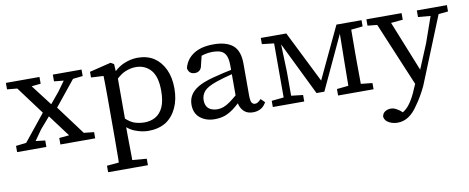

<svg xmlns="http://www.w3.org/2000/svg" viewBox="-67 -829 3424 1402"><g transform="rotate(-10 1644.5 -127.5)"><path d="M228 0H11V-36V-46L88 -55L246 -251L93 -457L18 -464V-474V-512H267V-462L199 -455L317 -301L385 -383L437 -455L366 -462V-512H579V-464L506 -456L355 -269L515 -54L590 -46V0H332V-48L406 -55L285 -217L213 -134L158 -56L228 -48Z M829 -104Q861 -76 886 -66Q923 -52 966.5 -52Q1010 -52 1046 -71.5Q1082 -91 1104 -137Q1125 -183 1125 -259Q1125 -363 1083 -412Q1040 -461 971 -461Q933 -461 892 -444Q863 -432 829 -401ZM827 -41V19L829 176Q829 190 829 203L935 212V260H640V222V212L729 204Q729 191 730 177L731 19V-281Q731 -388 729 -438L637 -443V-453V-477V-485L796 -524L820 -510L823 -457Q853 -485 887 -501Q942 -526 997 -526Q1067 -526 1118 -493Q1167 -460 1195 -400.5Q1223 -341 1223 -259Q1223 -177 1194 -115Q1165 -53 1113 -19Q1057 14 984 14Q936 14 885 -6Q855 -17 827 -41Z M1442 -202Q1418 -173 1418 -137Q1418 -96 1441 -75Q1466 -54 1508 -54Q1530 -54 1553 -62.5Q1576 -71 1601.5 -89.5Q1627 -108 1654 -131V-288Q1589 -272 1536 -254Q1468 -231 1442 -202ZM1475 14Q1411 14 1368 -20.5Q1325 -55 1325 -119Q1325 -158 1343.5 -189Q1362 -220 1402 -244Q1442 -268 1513 -287Q1559 -299 1595.5 -307.5Q1632 -316 1654 -320V-349Q1654 -401 1641.5 -427Q1629 -453 1605 -463Q1581 -473 1540 -473Q1511 -473 1480 -465Q1470 -462 1460 -459L1444 -394Q1440 -367 1425.5 -355Q1411 -343 1391 -343Q1348 -343 1339 -385V-387V-390Q1356 -454 1412 -490Q1468 -526 1559 -526Q1655 -526 1704 -484Q1751 -442 1751 -350V-117Q1751 -72 1760 -59Q1769 -46 1784 -46Q1794 -46 1802 -50.5Q1810 -55 1821 -65L1829 -73L1858 -44L1853 -37Q1837 -11 1813 1Q1789 13 1760 13Q1708 13 1682 -22Q1666 -42 1660 -71Q1637 -50 1616 -34Q1584 -10 1551 2Q1518 14 1475 14Z M2568 -284V-228L2569 -73Q2569 -63 2569 -55L2654 -46V0H2391V-48L2477 -57L2479 -233L2482 -442L2297 -45H2289H2246H2239L2046 -440L2053 -234V-58L2140 -48V0H1907V-46L1997 -55V-456L1908 -466V-476V-512H2097L2288 -129L2469 -512H2655V-466L2569 -457Q2569 -450 2568 -284Z M2786 271Q2751 271 2723 256Q2692 240 2688 210V209Q2692 184 2711 172.5Q2730 161 2752 161Q2774 161 2793 172Q2814 183 2830 198L2835 203Q2859 189 2881 163Q2917 118 2946 45L2960 14L2762 -458L2691 -465V-475V-512H2952V-473V-463L2864 -455L3014 -82L3090 -264L3157 -455L3065 -463V-512H3288V-465L3217 -458L3015 40Q2977 119 2939 170Q2906 221 2868 246Q2830 271 2786 271Z"/></g></svg>

Font: Early Summer Mincho Screen
Style: Regular
Weight: 400
Designer: GuiWonder
Version: Version 1.002